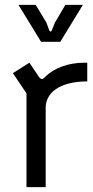

<svg xmlns="http://www.w3.org/2000/svg" viewBox="-20 -770 384 790"><path d="M89 0H168V-327C168 -387 224 -435 339 -435V-512H328C260 -512 202 -490 165 -453C156 -442 149 -442 140 -454L101 -512L33 -469L89 -386ZM149 -598H228L321 -750H249L206 -677L194 -647C191 -638 185 -638 182 -647L171 -677L127 -750H56Z"/></svg>

Font: Finlandica
Style: Regular
Weight: 400
Designer: Niklas Ekholm, Juho Hiilivirta, Jaakko Suomalainen
Foundry: Helsinki Type Studio
Version: Version 2.000;Glyphs 3.2 (3202)